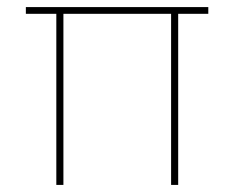

<svg xmlns="http://www.w3.org/2000/svg" viewBox="-20 -522 661 542"><path d="M139 0V-483H53V-502H568V-483H483V0H463V-483H159V0Z"/></svg>

Font: DM Sans 16pt Thin
Style: Regular
Weight: 250
Version: Version 4.004;gftools[0.9.30]